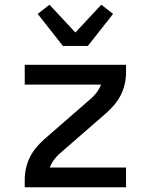

<svg xmlns="http://www.w3.org/2000/svg" viewBox="-20 -795 640 815"><path d="M85 0V-33Q85 -57 90.5 -81.5Q96 -106 107 -128Q118 -150 134 -169Q150 -188 168 -204L369 -379Q382 -391 392.5 -405.5Q403 -420 409 -436H85V-520H515V-488Q515 -463 509.5 -438.5Q504 -414 493 -392Q482 -370 466 -351Q450 -332 432 -316L231 -141Q218 -129 207.5 -114.5Q197 -100 191 -84H515V0ZM247 -600 140 -736 190 -775 300 -657 410 -775 460 -736 353 -600Z"/></svg>

Font: Iosevka Fixed Curly Md Ex
Style: Regular
Weight: 500
Width: 7
Monospace: yes
Designer: Belleve Invis
Foundry: Belleve Invis
Version: Version 30.1.2